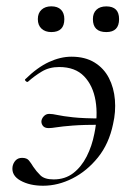

<svg xmlns="http://www.w3.org/2000/svg" viewBox="-20 -580 415 613"><path d="M117.6 13Q75 13 45.6 -3.3Q16.2 -19.6 20 -47.6Q22 -59.4 29.7 -67.7Q37.4 -76 50.6 -76Q65.6 -76 72.4 -67.6Q79.2 -59.2 86.2 -47.6Q95.8 -33.2 109 -20.2Q122.2 -7.2 151.2 -7.2Q187.8 -7.2 213.8 -27.2Q239.8 -47.2 256.7 -80.4Q273.6 -113.6 281.2 -153Q293.2 -209.6 285.1 -258.2Q277 -306.8 248.5 -336.4Q220 -366 169 -366Q137.4 -366 113.6 -351.7Q89.8 -337.4 69.2 -319Q66.2 -317.2 62.2 -321.1Q58.2 -325 60.6 -327Q99.4 -365 136.3 -382Q173.2 -399 208 -399Q251.8 -399 281.8 -380.5Q311.8 -362 327.8 -330.8Q343.8 -299.6 346.9 -261.2Q350 -222.8 341 -184Q328 -121 292.7 -77.3Q257.4 -33.6 211.3 -10.3Q165.2 13 117.6 13ZM135.2 -171Q121.8 -171 116.3 -179.1Q110.8 -187.2 112.6 -195.8Q114.6 -204 121.2 -210.2Q127.8 -216.4 137.2 -216.4Q147.6 -216.4 163.7 -212.8Q179.8 -209.2 213.2 -205.5Q246.6 -201.8 307.4 -201.8V-181.8Q246.6 -181.8 212.2 -179.1Q177.8 -176.4 161.2 -173.7Q144.6 -171 135.2 -171ZM143.8 -477.6Q124.4 -477.6 112.6 -488.5Q100.8 -499.4 100.8 -519Q100.8 -538.2 112.6 -549Q124.4 -559.8 143.8 -559.8Q164 -559.8 174.7 -549Q185.4 -538.2 185.4 -519Q185.4 -477.6 143.8 -477.6ZM319.4 -477.6Q276.6 -477.6 276.6 -519Q276.6 -538.2 287.9 -548.9Q299.2 -559.6 319.4 -559.6Q360.2 -559.6 360.2 -519Q360.2 -477.6 319.4 -477.6Z"/></svg>

Font: Cormorant Garamond Light
Style: Italic
Weight: 300
Italic angle: -10°
Designer: Christian Thalmann (Catharsis Fonts)
Foundry: Catharsis Fonts
Version: Version 4.001